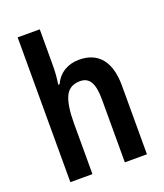

<svg xmlns="http://www.w3.org/2000/svg" viewBox="-140 -853 809 947"><g transform="rotate(-20 265.0 -380.0)"><path d="M181 -576Q181 -518 173 -472H180Q199 -512 233 -532.5Q267 -553 311 -553Q387 -553 427 -504Q467 -455 467 -360V0H351V-331Q351 -393 334 -422.5Q317 -452 280 -452Q224 -452 202.5 -406.5Q181 -361 181 -268V0H65V-760H181Z"/></g></svg>

Font: Noto Sans Hebrew Condensed SemiBold
Style: Regular
Weight: 600
Width: 3
Designer: Monotype Design Team
Foundry: Monotype Imaging Inc.
Version: Version 2.004; ttfautohint (v1.8.4.7-5d5b)